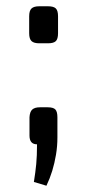

<svg xmlns="http://www.w3.org/2000/svg" viewBox="-20 -460 277 612"><path d="M133 -440Q151 -440 158 -433Q165 -426 165 -408V-354Q165 -336 158 -329Q151 -322 133 -322H105Q88 -322 80.5 -329Q73 -336 73 -354V-408Q73 -426 80.5 -433Q88 -440 105 -440ZM132 -118Q150 -118 156.5 -111Q163 -104 163 -86V-22Q163 6 158.5 33Q154 60 146.5 84.5Q139 109 128 132L88 120Q93 89 95.5 63Q98 37 98 0Q74 0 74 -28V-86Q75 -104 83 -111Q91 -118 107 -118Z"/></svg>

Font: Exo 2
Style: Regular
Weight: 400
Designer: Natanael Gama
Foundry: Natanael Gama
Version: Version 2.010